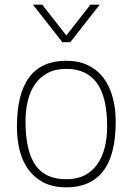

<svg xmlns="http://www.w3.org/2000/svg" viewBox="-20 -800 572 828"><path d="M266 8Q211 8 171 -11.5Q131 -31 104.5 -66Q78 -101 65.5 -149Q53 -197 53 -254Q53 -538 266 -538Q320 -538 360.5 -518Q401 -498 427 -463Q453 -428 466 -380Q479 -332 479 -276Q479 -131 424.5 -61.5Q370 8 266 8ZM266 -27Q312 -27 345 -44Q378 -61 399.5 -91.5Q421 -122 431.5 -163.5Q442 -205 442 -254Q442 -382 397.5 -442.5Q353 -503 266 -503Q219 -503 186 -485.5Q153 -468 131.5 -437.5Q110 -407 100 -365.5Q90 -324 90 -276Q90 -151 132 -89Q174 -27 266 -27ZM283 -618H249L122 -780H162L266 -647L370 -780H410Z"/></svg>

Font: Tanohe Sans ExtraLight
Style: Regular
Weight: 250
Designer: Village Type and Design LLC & Cristiano Sobral
Foundry: Cooper Hewitt Smithsonian Design Museum
Version: Version 1.00;September 29, 2021;FontCreator 13.0.0.2655 64-b